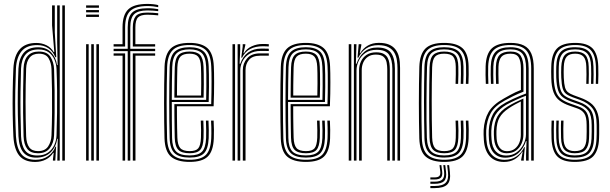

<svg xmlns="http://www.w3.org/2000/svg" viewBox="-20 -828 3146 990"><path d="M314.5 0H301.2V-800H314.5ZM288 0H275.5L277.8 -112.2H274.8Q268.8 -68.8 240.5 -42Q212.2 -15.2 167.2 -15.2Q122.8 -15.2 100.5 -42.1Q78.2 -69 75.2 -125.8Q73 -179.2 72 -235.8Q71 -292.2 71.8 -352.1Q72.5 -412 75.2 -475Q78 -526.5 102.2 -555.4Q126.5 -584.2 176.5 -584.2Q218.5 -584.2 243.5 -558.1Q268.5 -532 274 -492.5H277.2L274.8 -611V-800H288ZM173 -26.2Q206.2 -26.2 227.6 -41.2Q249 -56.2 259.8 -80Q270.5 -103.8 271.5 -129.8Q273.5 -187.8 274.2 -245.5Q275 -303.2 274.4 -360.1Q273.8 -417 271.5 -471.8Q270.5 -497 261 -520.1Q251.5 -543.2 231.5 -558.1Q211.5 -573 178.5 -573Q134.5 -573 112.5 -547.6Q90.5 -522.2 88.5 -475Q86.5 -411.8 85.8 -355.8Q85 -299.8 85.8 -244Q86.5 -188.2 88.5 -125.8Q90.5 -77.5 109.6 -51.9Q128.8 -26.2 173 -26.2ZM176 -37.8Q137.8 -37.8 120.4 -60.4Q103 -83 101.5 -126Q99.8 -186.8 99.1 -245.6Q98.5 -304.5 99.2 -361.9Q100 -419.2 101.5 -474.8Q103 -518 123 -540.1Q143 -562.2 180.2 -562.2Q223.8 -562.2 240.6 -534.2Q257.5 -506.2 258.8 -472Q260.8 -416.5 261.5 -360.4Q262.2 -304.2 261.6 -246.8Q261 -189.2 258.8 -130Q257.5 -92 237.2 -64.9Q217 -37.8 176 -37.8ZM176.2 -48.8Q212 -48.8 228.1 -72.9Q244.2 -97 245.5 -130Q247.8 -188.8 248.4 -246.8Q249 -304.8 248.2 -361.4Q247.5 -418 245.5 -472Q244.5 -502.8 230.8 -527Q217 -551.2 180.5 -551.2Q149.2 -551.2 132.8 -531.1Q116.2 -511 114.8 -474.8Q111.8 -387.8 111.8 -303.6Q111.8 -219.5 114.8 -126Q116.2 -88.5 130.5 -68.6Q144.8 -48.8 176.2 -48.8ZM161.2 7Q106 7 79.4 -25.6Q52.8 -58.2 49 -125.5Q46.5 -179.8 45.5 -236.8Q44.5 -293.8 45.4 -353.4Q46.2 -413 49 -475Q52.5 -541.2 81.8 -573.9Q111 -606.5 167.2 -606.5Q196 -606.5 219.8 -594.6Q243.5 -582.8 256.8 -559.5H260L248.5 -697V-800H262.5V-661L270 -533.2H265Q253.2 -563.8 229 -579.6Q204.8 -595.5 171.8 -595.5Q116.8 -595.5 90.9 -563.4Q65 -531.2 62.2 -475.2Q59.8 -416.8 58.8 -359Q57.8 -301.2 58.6 -243.4Q59.5 -185.5 62.2 -125.8Q65.5 -66 88.9 -35Q112.2 -4 164 -4Q200.8 -4 227.8 -23Q254.8 -42 266 -72H269.2L265.2 0H252.8L253 -6.5L256.8 -39.8H254Q240.5 -17.8 216.1 -5.4Q191.8 7 161.2 7Z M424 -788.2V-800H490.2V-788.2ZM424 -740.8V-752.8H490.2V-740.8ZM424 -764.5V-776.2H490.2V-764.5ZM477 0V-600H490.2V0ZM424 0V-600H437.2V0ZM450.5 0V-600H463.8V0Z M638.5 0V-564.5H565.8V-576.2H638.5V-686.5Q638.5 -740.8 661.6 -763.1Q684.8 -785.5 740.5 -785.5Q757.5 -785.5 771.6 -784.1Q785.8 -782.8 795.8 -780.8V-770.5Q784.8 -772 770 -773.1Q755.2 -774.2 740.5 -774.2Q691.5 -774.2 671.6 -754.6Q651.8 -735 651.8 -686.5V-576.2H780V-564.5H651.8V0ZM612 0V-540.8H565.8V-552.8H625.2V0ZM664.8 0V-552.8H780V-540.8H678.5V0ZM565.8 -588.2V-600H611.8V-686.5Q611.8 -751.2 641.1 -779.5Q670.5 -807.8 740.5 -807.8Q756.5 -807.8 771.9 -806Q787.2 -804.2 795.8 -801.5V-791Q785 -793.5 770.6 -795.1Q756.2 -796.8 740.5 -796.8Q678 -796.8 651.6 -771.5Q625.2 -746.2 625.2 -686.5V-588.2ZM664.8 -588.2V-686.5Q664.8 -725 679.6 -744.1Q694.5 -763.2 740.5 -763.2Q753.2 -763.2 767.6 -762.2Q782 -761.2 795.8 -759.8V-748.8Q781.8 -750 767.6 -751.1Q753.5 -752.2 740.5 -752.2Q705.2 -752.2 691.6 -738.1Q678 -724 678 -686.5V-600H780V-588.2Z M958 6.8Q893.2 6.8 861.9 -20.1Q830.5 -47 828.2 -114.5Q827.2 -151.2 826.6 -198.1Q826 -245 826 -295.5Q826 -346 826.6 -394.8Q827.2 -443.5 828.5 -484Q830.8 -549.2 860.6 -578Q890.5 -606.8 957.5 -606.8Q1019.5 -606.8 1049.6 -579.8Q1079.8 -552.8 1082.5 -485.8Q1083.2 -472.5 1083.6 -451.4Q1084 -430.2 1084 -403.2Q1084 -376.2 1083.5 -344.9Q1083 -313.5 1081.5 -280H892.2Q892.2 -250.8 892.5 -223.1Q892.8 -195.5 893.2 -169.5Q893.8 -143.5 894.5 -118.8Q895.8 -80 909.5 -64.4Q923.2 -48.8 958 -48.8Q990 -48.8 1002.2 -63.2Q1014.5 -77.8 1016.2 -117.8Q1017 -133.8 1016.8 -156.8Q1016.5 -179.8 1015.2 -206H1028.5Q1029.8 -178.5 1030 -156.2Q1030.2 -134 1029.5 -117Q1027.8 -71.8 1012 -54.8Q996.2 -37.8 958 -37.8Q916.8 -37.8 899.5 -55.5Q882.2 -73.2 881 -117.8Q880.5 -139.8 880 -169.9Q879.5 -200 879.2 -231.9Q879 -263.8 879 -291H1069Q1070 -322 1070.4 -351.4Q1070.8 -380.8 1070.8 -406.2Q1070.8 -431.8 1070.4 -452Q1070 -472.2 1069.2 -485.5Q1066.5 -548.2 1038.8 -572Q1011 -595.8 957.5 -595.8Q896 -595.8 869.9 -568.9Q843.8 -542 841.8 -483.2Q840.5 -442.2 839.9 -394.1Q839.2 -346 839.2 -296.2Q839.2 -246.5 839.9 -200Q840.5 -153.5 841.5 -115.5Q843.5 -53.8 871.2 -29Q899 -4.2 958 -4.2Q1016.2 -4.2 1041.4 -29.2Q1066.5 -54.2 1069.2 -115.2Q1069.8 -126.2 1069.9 -141Q1070 -155.8 1069.6 -172.4Q1069.2 -189 1068.2 -206H1081.5Q1082.8 -183 1083.1 -158.5Q1083.5 -134 1082.5 -114.5Q1079.8 -48.8 1051.4 -21Q1023 6.8 958 6.8ZM958 -15.5Q904.5 -15.5 880.5 -38Q856.5 -60.5 854.8 -116Q853.5 -156.2 853 -204.4Q852.5 -252.5 852.5 -302.6Q852.5 -352.8 853.1 -399.2Q853.8 -445.8 854.8 -482.2Q856.8 -539.2 881.4 -561.9Q906 -584.5 957.5 -584.5Q1005.5 -584.5 1029.6 -563.2Q1053.8 -542 1056 -485Q1056.8 -470.2 1057.2 -443.1Q1057.8 -416 1057.5 -379.9Q1057.2 -343.8 1056 -302.2H865.8Q865.8 -249.2 866.1 -207.8Q866.5 -166.2 867.2 -117Q868 -68 888.1 -47.2Q908.2 -26.5 958 -26.5Q1002.5 -26.5 1021.5 -45.9Q1040.5 -65.2 1042.8 -116.2Q1043.5 -133.2 1043.2 -156.4Q1043 -179.5 1041.8 -206H1055Q1056.2 -180.8 1056.5 -157.2Q1056.8 -133.8 1056 -115.8Q1053.5 -59.8 1031.8 -37.6Q1010 -15.5 958 -15.5ZM865.8 -313.2H1043Q1044 -349.5 1044.1 -383.2Q1044.2 -417 1043.9 -443.6Q1043.5 -470.2 1042.8 -484.5Q1040.8 -534.8 1020.4 -554.1Q1000 -573.5 957.5 -573.5Q912.2 -573.5 890.9 -553.4Q869.5 -533.2 868 -481.8Q867 -452.2 866.5 -405.8Q866 -359.2 865.8 -313.2ZM879 -324.5Q879.2 -346.8 879.4 -372.6Q879.5 -398.5 880 -426.1Q880.5 -453.8 881.2 -481Q882.8 -526.5 900.4 -544.4Q918 -562.2 957.5 -562.2Q995 -562.2 1011.4 -544.9Q1027.8 -527.5 1029.5 -483.8Q1030 -471.5 1030.5 -448.1Q1031 -424.8 1030.9 -393.1Q1030.8 -361.5 1029.8 -324.5ZM892.5 -335.5H1016.8Q1017.5 -368.2 1017.6 -397.8Q1017.8 -427.2 1017.2 -449.6Q1016.8 -472 1016.2 -483.2Q1014.5 -522 1001.1 -536.6Q987.8 -551.2 957.5 -551.2Q924 -551.2 909.9 -535.8Q895.8 -520.2 894.5 -480.5Q894 -458.8 893.5 -435.8Q893 -412.8 892.8 -387.9Q892.5 -363 892.5 -335.5Z M1205.2 0V-600H1218.5V-568L1215.5 -499.5H1219Q1231.8 -537 1259.2 -557.2Q1286.8 -577.5 1328.2 -577.5Q1338.5 -577.5 1349 -577.2Q1359.5 -577 1366 -576.8V-564.8Q1359 -565.2 1347.9 -565.4Q1336.8 -565.5 1326 -565.5Q1289.5 -565.5 1265.6 -550.2Q1241.8 -535 1230.2 -511.9Q1218.8 -488.8 1218.8 -464.8V0ZM1178.8 0V-600H1192V0ZM1232 0V-466Q1232 -501.8 1254.5 -527.2Q1277 -552.8 1321 -552.8Q1332.5 -552.8 1344 -552.8Q1355.5 -552.8 1366 -552.8V-540.8Q1355.5 -540.8 1343.9 -540.8Q1332.2 -540.8 1321 -540.8Q1282 -540.8 1264 -519.5Q1246 -498.2 1246 -466.8V0ZM1224 -530.5 1231.5 -588.2V-600H1245V-595.5L1235.5 -554.2H1238Q1251.5 -577.2 1278 -589.2Q1304.5 -601.2 1333.2 -601.2Q1340.2 -601.2 1348.2 -601.1Q1356.2 -601 1366 -600.2V-588.5Q1357.5 -589 1349.6 -589.2Q1341.8 -589.5 1334 -589.5Q1298 -589.5 1270.8 -575.6Q1243.5 -561.8 1228 -530.5Z M1557.5 6.8Q1492.8 6.8 1461.4 -20.1Q1430 -47 1427.8 -114.5Q1426.8 -151.2 1426.1 -198.1Q1425.5 -245 1425.5 -295.5Q1425.5 -346 1426.1 -394.8Q1426.8 -443.5 1428 -484Q1430.2 -549.2 1460.1 -578Q1490 -606.8 1557 -606.8Q1619 -606.8 1649.1 -579.8Q1679.2 -552.8 1682 -485.8Q1682.8 -472.5 1683.1 -451.4Q1683.5 -430.2 1683.5 -403.2Q1683.5 -376.2 1683 -344.9Q1682.5 -313.5 1681 -280H1491.8Q1491.8 -250.8 1492 -223.1Q1492.2 -195.5 1492.8 -169.5Q1493.2 -143.5 1494 -118.8Q1495.2 -80 1509 -64.4Q1522.8 -48.8 1557.5 -48.8Q1589.5 -48.8 1601.8 -63.2Q1614 -77.8 1615.8 -117.8Q1616.5 -133.8 1616.2 -156.8Q1616 -179.8 1614.8 -206H1628Q1629.2 -178.5 1629.5 -156.2Q1629.8 -134 1629 -117Q1627.2 -71.8 1611.5 -54.8Q1595.8 -37.8 1557.5 -37.8Q1516.2 -37.8 1499 -55.5Q1481.8 -73.2 1480.5 -117.8Q1480 -139.8 1479.5 -169.9Q1479 -200 1478.8 -231.9Q1478.5 -263.8 1478.5 -291H1668.5Q1669.5 -322 1669.9 -351.4Q1670.2 -380.8 1670.2 -406.2Q1670.2 -431.8 1669.9 -452Q1669.5 -472.2 1668.8 -485.5Q1666 -548.2 1638.2 -572Q1610.5 -595.8 1557 -595.8Q1495.5 -595.8 1469.4 -568.9Q1443.2 -542 1441.2 -483.2Q1440 -442.2 1439.4 -394.1Q1438.8 -346 1438.8 -296.2Q1438.8 -246.5 1439.4 -200Q1440 -153.5 1441 -115.5Q1443 -53.8 1470.8 -29Q1498.5 -4.2 1557.5 -4.2Q1615.8 -4.2 1640.9 -29.2Q1666 -54.2 1668.8 -115.2Q1669.2 -126.2 1669.4 -141Q1669.5 -155.8 1669.1 -172.4Q1668.8 -189 1667.8 -206H1681Q1682.2 -183 1682.6 -158.5Q1683 -134 1682 -114.5Q1679.2 -48.8 1650.9 -21Q1622.5 6.8 1557.5 6.8ZM1557.5 -15.5Q1504 -15.5 1480 -38Q1456 -60.5 1454.2 -116Q1453 -156.2 1452.5 -204.4Q1452 -252.5 1452 -302.6Q1452 -352.8 1452.6 -399.2Q1453.2 -445.8 1454.2 -482.2Q1456.2 -539.2 1480.9 -561.9Q1505.5 -584.5 1557 -584.5Q1605 -584.5 1629.1 -563.2Q1653.2 -542 1655.5 -485Q1656.2 -470.2 1656.8 -443.1Q1657.2 -416 1657 -379.9Q1656.8 -343.8 1655.5 -302.2H1465.2Q1465.2 -249.2 1465.6 -207.8Q1466 -166.2 1466.8 -117Q1467.5 -68 1487.6 -47.2Q1507.8 -26.5 1557.5 -26.5Q1602 -26.5 1621 -45.9Q1640 -65.2 1642.2 -116.2Q1643 -133.2 1642.8 -156.4Q1642.5 -179.5 1641.2 -206H1654.5Q1655.8 -180.8 1656 -157.2Q1656.2 -133.8 1655.5 -115.8Q1653 -59.8 1631.2 -37.6Q1609.5 -15.5 1557.5 -15.5ZM1465.2 -313.2H1642.5Q1643.5 -349.5 1643.6 -383.2Q1643.8 -417 1643.4 -443.6Q1643 -470.2 1642.2 -484.5Q1640.2 -534.8 1619.9 -554.1Q1599.5 -573.5 1557 -573.5Q1511.8 -573.5 1490.4 -553.4Q1469 -533.2 1467.5 -481.8Q1466.5 -452.2 1466 -405.8Q1465.5 -359.2 1465.2 -313.2ZM1478.5 -324.5Q1478.8 -346.8 1478.9 -372.6Q1479 -398.5 1479.5 -426.1Q1480 -453.8 1480.8 -481Q1482.2 -526.5 1499.9 -544.4Q1517.5 -562.2 1557 -562.2Q1594.5 -562.2 1610.9 -544.9Q1627.2 -527.5 1629 -483.8Q1629.5 -471.5 1630 -448.1Q1630.5 -424.8 1630.4 -393.1Q1630.2 -361.5 1629.2 -324.5ZM1492 -335.5H1616.2Q1617 -368.2 1617.1 -397.8Q1617.2 -427.2 1616.8 -449.6Q1616.2 -472 1615.8 -483.2Q1614 -522 1600.6 -536.6Q1587.2 -551.2 1557 -551.2Q1523.5 -551.2 1509.4 -535.8Q1495.2 -520.2 1494 -480.5Q1493.5 -458.8 1493 -435.8Q1492.5 -412.8 1492.2 -387.9Q1492 -363 1492 -335.5Z M2029.5 0V-475.5Q2029.5 -495.2 2026.6 -516.2Q2023.8 -537.2 2014 -555.1Q2004.2 -573 1984.1 -584.1Q1964 -595.2 1929.8 -595.2Q1894.2 -595.2 1868.6 -578.5Q1843 -561.8 1827.5 -530.5H1823.5L1829.5 -600H1843V-594L1835 -554.2H1837.5Q1852.5 -579.2 1876.8 -593.1Q1901 -607 1933.2 -607Q1965.2 -607 1985.8 -598.1Q2006.2 -589.2 2017.9 -574.5Q2029.5 -559.8 2034.9 -542.5Q2040.2 -525.2 2041.5 -508.2Q2042.8 -491.2 2042.8 -477.8V0ZM1778.2 0V-600H1791.5V0ZM1831.5 0V-466Q1831.5 -489.5 1841 -510.6Q1850.5 -531.8 1870.1 -545Q1889.8 -558.2 1919.8 -558.2Q1943.5 -558.2 1957.6 -550.6Q1971.8 -543 1978.6 -530.4Q1985.5 -517.8 1987.8 -502.2Q1990 -486.8 1990 -471.2V0H1976.8V-470.5Q1976.8 -487.8 1973.6 -505.4Q1970.5 -523 1958 -534.8Q1945.5 -546.5 1918 -546.5Q1893.2 -546.5 1877.1 -535.2Q1861 -524 1853.1 -505.9Q1845.2 -487.8 1845.2 -466.8V0ZM1804.8 0V-600H1818L1815 -499.5H1818.5Q1830.8 -537.2 1858.1 -560.4Q1885.5 -583.5 1926.5 -583Q1977 -582.8 1996.6 -555Q2016.2 -527.2 2016.2 -474.8V0H2003V-473.2Q2003 -519.5 1986.2 -545.4Q1969.5 -571.2 1922.5 -571.2Q1887 -571.2 1863.9 -554.9Q1840.8 -538.5 1829.5 -514Q1818.2 -489.5 1818.2 -464.8V0Z M2270.5 6.8Q2207 6.8 2175.6 -20Q2144.2 -46.8 2142 -114.5Q2141 -151.2 2140.4 -198.1Q2139.8 -245 2139.8 -295.5Q2139.8 -346 2140.4 -394.8Q2141 -443.5 2142.2 -484Q2144.5 -549.2 2173.9 -578Q2203.2 -606.8 2269.8 -606.8Q2334 -606.8 2364.4 -579.8Q2394.8 -552.8 2396.2 -486.2Q2396.8 -468 2396.6 -443.4Q2396.5 -418.8 2395.2 -395.5H2382Q2383.2 -416.8 2383.4 -441.1Q2383.5 -465.5 2383 -485.8Q2381.8 -545 2355.5 -570.4Q2329.2 -595.8 2269.8 -595.8Q2209.2 -595.8 2183.4 -569.1Q2157.5 -542.5 2155.5 -483.2Q2154.2 -442 2153.6 -394Q2153 -346 2153 -296.2Q2153 -246.5 2153.6 -200Q2154.2 -153.5 2155.2 -115.5Q2157 -54.5 2184.9 -29.4Q2212.8 -4.2 2270.5 -4.2Q2329.2 -4.2 2355 -29.8Q2380.8 -55.2 2383 -115Q2383.8 -134.5 2383.6 -155.8Q2383.5 -177 2382 -206H2395.2Q2396.5 -182.8 2396.9 -161.2Q2397.2 -139.8 2396.2 -114.5Q2393.8 -49.8 2365 -21.5Q2336.2 6.8 2270.5 6.8ZM2270.5 -15.5Q2218.2 -15.5 2194.1 -38.8Q2170 -62 2168.5 -116Q2167.5 -156.2 2166.9 -204.5Q2166.2 -252.8 2166.2 -302.9Q2166.2 -353 2166.9 -399.5Q2167.5 -446 2168.5 -482.5Q2170.5 -540.8 2195.2 -562.6Q2220 -584.5 2269.8 -584.5Q2322 -584.5 2345.4 -562.1Q2368.8 -539.8 2369.8 -485.2Q2370 -467.5 2370 -444.2Q2370 -421 2368.8 -395.5H2355.5Q2356.8 -422 2356.8 -445.6Q2356.8 -469.2 2356.5 -485Q2355.8 -534.8 2335.2 -554.1Q2314.8 -573.5 2269.8 -573.5Q2226 -573.5 2204.6 -554Q2183.2 -534.5 2181.8 -481.8Q2180.8 -451.5 2180.1 -407.1Q2179.5 -362.8 2179.1 -312.2Q2178.8 -261.8 2179.2 -211.4Q2179.8 -161 2181 -118.8Q2182.8 -67 2203.8 -46.8Q2224.8 -26.5 2270.5 -26.5Q2315.2 -26.5 2334.9 -46.2Q2354.5 -66 2356.5 -115.5Q2357.2 -134 2357.1 -155.2Q2357 -176.5 2355.5 -206H2368.8Q2370.2 -174.5 2370.4 -154.4Q2370.5 -134.2 2369.8 -115.5Q2367.5 -61 2345.2 -38.2Q2323 -15.5 2270.5 -15.5ZM2270.5 -37.8Q2231.2 -37.8 2213.6 -55.4Q2196 -73 2194.8 -119Q2193.8 -156.8 2193.2 -202.8Q2192.8 -248.8 2192.8 -297.8Q2192.8 -346.8 2193.4 -393.9Q2194 -441 2195 -481Q2196.5 -527.5 2214 -544.9Q2231.5 -562.2 2269.8 -562.2Q2309.2 -562.2 2326 -544.9Q2342.8 -527.5 2343.2 -484Q2343.5 -466.2 2343.5 -444.4Q2343.5 -422.5 2342.2 -395.5H2329Q2330.2 -423.2 2330.2 -445.1Q2330.2 -467 2330 -483.8Q2329.5 -520.8 2316.6 -536Q2303.8 -551.2 2269.8 -551.2Q2237 -551.2 2223.2 -535.9Q2209.5 -520.5 2208.2 -480.5Q2207.2 -445 2206.6 -400.9Q2206 -356.8 2206 -308.5Q2206 -260.2 2206.5 -211.8Q2207 -163.2 2208.2 -118.8Q2209.5 -80 2223 -64.4Q2236.5 -48.8 2270.5 -48.8Q2303.8 -48.8 2316.4 -64.2Q2329 -79.8 2330 -117.2Q2330.5 -136.8 2330.5 -156.4Q2330.5 -176 2329 -206H2342.2Q2343.8 -176.8 2343.9 -155.4Q2344 -134 2343.2 -117Q2341.8 -73 2325.6 -55.4Q2309.5 -37.8 2270.5 -37.8ZM2285.8 23.5H2295.8L2299.8 59.2Q2305 103.8 2286.5 122.9Q2268 142 2220.2 142H2199V131H2220.2Q2262 131 2278.1 114.2Q2294.2 97.5 2289.8 59.2ZM2246.2 23.5H2255.8L2259.8 55.5Q2262.8 78 2253.6 87.8Q2244.5 97.5 2220.2 97.5H2199V86.8H2220.2Q2238.5 86.8 2245.2 79.5Q2252 72.2 2250 55.5ZM2265.8 23.5H2275.8L2279.8 57.2Q2284 90.8 2270.1 105.2Q2256.2 119.8 2220.2 119.8H2199V108.8H2220.2Q2250 108.8 2261.5 96.8Q2273 84.8 2269.8 57.2Z M2719 0V-474.8Q2719 -539.5 2694.1 -567.6Q2669.2 -595.8 2612 -595.8Q2552.8 -595.8 2526.1 -570.2Q2499.5 -544.8 2497.2 -485.8Q2496.5 -465.5 2496.9 -441.9Q2497.2 -418.2 2498.2 -395.5H2485Q2484 -419 2483.6 -442Q2483.2 -465 2484 -486.2Q2486.2 -550.8 2516.1 -578.8Q2546 -606.8 2612 -606.8Q2655 -606.8 2681.4 -593.4Q2707.8 -580 2720 -551Q2732.2 -522 2732.2 -474.8V0ZM2589.2 -26Q2622 -26 2644.9 -43Q2667.8 -60 2679.9 -85.4Q2692 -110.8 2692 -135.2V-334.5Q2670 -326.2 2643.4 -314.2Q2616.8 -302.2 2593 -289.2Q2552.8 -266.2 2534 -234.9Q2515.2 -203.5 2513.2 -153Q2512.8 -141.5 2513.2 -131.2Q2513.8 -121 2514.5 -109.8Q2517 -68.2 2536.9 -47.1Q2556.8 -26 2589.2 -26ZM2592 -37.8Q2562.8 -37.8 2546.8 -57.9Q2530.8 -78 2527.8 -110.5Q2526.8 -123 2526.5 -133.5Q2526.2 -144 2526.5 -152Q2528.5 -199 2545.1 -228.1Q2561.8 -257.2 2597.8 -279Q2615 -289.5 2636.5 -300.4Q2658 -311.2 2678.8 -320V-134Q2678.8 -110.5 2669.5 -88.4Q2660.2 -66.2 2641.1 -52Q2622 -37.8 2592 -37.8ZM2593.8 -48.5Q2618.5 -48.5 2634.5 -61Q2650.5 -73.5 2658 -92.9Q2665.5 -112.2 2665.5 -133.2V-304.8Q2649 -296.8 2633.5 -288.1Q2618 -279.5 2602.5 -269Q2570.5 -247.8 2555.8 -221.9Q2541 -196 2539.8 -152.2Q2539.5 -143 2539.8 -132.9Q2540 -122.8 2540.8 -112Q2542.8 -84.5 2556.1 -66.5Q2569.5 -48.5 2593.8 -48.5ZM2578.5 7Q2531.5 7 2504.9 -22.9Q2478.2 -52.8 2474.8 -106.8Q2473.8 -121.5 2473.5 -135Q2473.2 -148.5 2473.8 -157.5Q2476.8 -210.8 2499.1 -249.8Q2521.5 -288.8 2577.8 -320Q2595 -329.8 2609.1 -337.5Q2623.2 -345.2 2637 -351.8Q2650.8 -358.2 2666 -364.2V-474.8Q2666 -511.2 2655.1 -531.2Q2644.2 -551.2 2612 -551.2Q2579 -551.2 2565.2 -534.9Q2551.5 -518.5 2550.2 -483.5Q2549.8 -467.5 2549.9 -445.9Q2550 -424.2 2551 -395.5H2537.8Q2536.8 -425.5 2536.6 -446.2Q2536.5 -467 2537 -484.5Q2538.5 -526.5 2556.1 -544.4Q2573.8 -562.2 2612 -562.2Q2651 -562.2 2665.1 -540Q2679.2 -517.8 2679.2 -474.8V-355.2Q2652.5 -345.2 2628.5 -333.5Q2604.5 -321.8 2582.5 -309.5Q2530 -280.8 2509.9 -243.8Q2489.8 -206.8 2487 -156.5Q2486.5 -144.2 2486.8 -132.9Q2487 -121.5 2488 -107.8Q2491.2 -57.5 2515.6 -30.8Q2540 -4 2582 -4Q2618.5 -4 2644.1 -22.2Q2669.8 -40.5 2683.2 -69.5H2686.2L2680.8 -11.8V0H2667.2V-4.5L2675.2 -45.8H2672.8Q2657.2 -20.8 2633.8 -6.9Q2610.2 7 2578.5 7ZM2692.5 0V-32L2695 -100.5H2692Q2680.8 -64.5 2653.9 -39.8Q2627 -15 2585.2 -15Q2548.2 -15 2526.2 -39.1Q2504.2 -63.2 2501.2 -108.5Q2500.2 -122.8 2500 -133.6Q2499.8 -144.5 2500.2 -155.5Q2502.8 -203 2521.1 -238Q2539.5 -273 2587.8 -299.2Q2605.2 -308.8 2624.1 -317.5Q2643 -326.2 2660.9 -333.6Q2678.8 -341 2692.5 -345.8V-474.8Q2692.5 -527.8 2673.9 -550.6Q2655.2 -573.5 2612 -573.5Q2566.5 -573.5 2546 -553Q2525.5 -532.5 2523.8 -484.8Q2523 -464.5 2523.4 -441Q2523.8 -417.5 2524.5 -395.5H2511.5Q2510.5 -418 2510.1 -441.9Q2509.8 -465.8 2510.5 -485.2Q2512.5 -538.5 2536 -561.5Q2559.5 -584.5 2612 -584.5Q2662.2 -584.5 2684 -559Q2705.8 -533.5 2705.8 -474.8V0Z M2943.2 6.8Q2881.8 6.8 2853.9 -21.2Q2826 -49.2 2823.8 -114.5Q2823.2 -136.8 2823.1 -160.4Q2823 -184 2824.2 -206H2836.5Q2835.5 -185 2835.5 -160.1Q2835.5 -135.2 2836 -115.2Q2838 -55.8 2862.9 -30Q2887.8 -4.2 2943.2 -4.2Q3003.5 -4.2 3028.8 -30.4Q3054 -56.5 3055.8 -113.2Q3056.5 -126.2 3056.6 -137.2Q3056.8 -148.2 3056.6 -159.4Q3056.5 -170.5 3056.5 -183.8Q3056.5 -240.8 3035.2 -269Q3014 -297.2 2970 -313.2L2933.8 -326.2Q2911.5 -334.2 2899.1 -343.9Q2886.8 -353.5 2881.2 -372.5Q2875.8 -391.5 2874 -427.5Q2873.5 -441 2873.4 -454.1Q2873.2 -467.2 2874 -483.2Q2876 -525.5 2892.1 -543.9Q2908.2 -562.2 2945.8 -562.2Q2981.2 -562.2 2997.9 -544.5Q3014.5 -526.8 3015.5 -484Q3016 -470 3016.2 -446.6Q3016.5 -423.2 3015.2 -395.5H3003Q3004.2 -422.2 3004 -444.1Q3003.8 -466 3003.2 -483.5Q3002.5 -520.5 2988.6 -535.9Q2974.8 -551.2 2945.8 -551.2Q2915.2 -551.2 2901.8 -535.5Q2888.2 -519.8 2887 -483.2Q2886.5 -468.2 2886.4 -456.5Q2886.2 -444.8 2887 -427.5Q2888.5 -394.8 2893.2 -377.8Q2898 -360.8 2908.6 -352.4Q2919.2 -344 2937.5 -337.2L2973.2 -324Q3002.5 -313.5 3024.1 -297.6Q3045.8 -281.8 3057.6 -254.9Q3069.5 -228 3069.5 -183.8Q3069.5 -170.2 3069.5 -159.1Q3069.5 -148 3069.5 -137Q3069.5 -126 3068.8 -113Q3066.5 -51.8 3039.1 -22.5Q3011.8 6.8 2943.2 6.8ZM2943.2 -15.5Q2892.5 -15.5 2871.2 -39.6Q2850 -63.8 2848.5 -115.5Q2848 -137 2847.8 -158.2Q2847.5 -179.5 2848.8 -206H2861.2Q2859.8 -179 2860.1 -155.9Q2860.5 -132.8 2860.8 -116Q2862.2 -68.2 2881.4 -47.4Q2900.5 -26.5 2943.2 -26.5Q2991 -26.5 3009.6 -48.2Q3028.2 -70 3030 -113.5Q3031 -133 3030.9 -148.4Q3030.8 -163.8 3030.8 -183.8Q3030.8 -233.2 3014.1 -256.2Q2997.5 -279.2 2963.2 -291.2L2926 -304.2Q2898 -314.2 2881.6 -327Q2865.2 -339.8 2857.6 -362.9Q2850 -386 2848.2 -427.2Q2847.5 -445.2 2847.8 -456.8Q2848 -468.2 2848.2 -483.5Q2849.2 -536.2 2871.1 -560.4Q2893 -584.5 2945.8 -584.5Q2995 -584.5 3016.8 -561.5Q3038.5 -538.5 3040 -485.2Q3040.5 -466.8 3040.8 -445Q3041 -423.2 3039.8 -395.5H3027.5Q3028.8 -424.8 3028.5 -446.6Q3028.2 -468.5 3027.8 -485.2Q3026.5 -533 3007 -553.2Q2987.5 -573.5 2945.8 -573.5Q2900.5 -573.5 2881.2 -552.1Q2862 -530.8 2861.2 -483.5Q2861 -467.5 2860.8 -456.5Q2860.5 -445.5 2861.2 -427.2Q2863 -387.2 2870 -366.1Q2877 -345 2891.5 -334.4Q2906 -323.8 2929.8 -315.2L2966.5 -302Q3006 -288.2 3024.8 -262.8Q3043.5 -237.2 3043.5 -183.8Q3043.5 -163.8 3043.6 -148.2Q3043.8 -132.8 3043 -113.2Q3041 -63 3019.1 -39.2Q2997.2 -15.5 2943.2 -15.5ZM2943.2 -37.8Q2908.2 -37.8 2891.2 -55.5Q2874.2 -73.2 2873 -116.8Q2872.8 -135.8 2872.4 -158.8Q2872 -181.8 2873.2 -206H2885.5Q2884.5 -185.8 2884.6 -162.4Q2884.8 -139 2885.2 -117.5Q2886 -80.8 2899.8 -64.8Q2913.5 -48.8 2943.2 -48.8Q2976.5 -48.8 2989.6 -65.1Q3002.8 -81.5 3004.2 -114Q3005.2 -132.8 3005 -148.2Q3004.8 -163.8 3004.8 -183.8Q3004.8 -225.2 2992.6 -243Q2980.5 -260.8 2956.2 -269.2L2918 -282.5Q2887 -293.2 2866.1 -308.6Q2845.2 -324 2834.4 -351.8Q2823.5 -379.5 2822.5 -427Q2821.8 -446.5 2822 -459.9Q2822.2 -473.2 2822.5 -483.8Q2823.5 -548.5 2851.5 -577.6Q2879.5 -606.8 2945.8 -606.8Q3007 -606.8 3034.8 -579Q3062.5 -551.2 3064.8 -486.2Q3065.2 -467.8 3065.4 -443.1Q3065.5 -418.5 3064.2 -395.5H3052Q3053.2 -416.8 3053.1 -441.2Q3053 -465.8 3052.5 -485.5Q3050.5 -544.5 3025.6 -570.1Q3000.8 -595.8 2945.8 -595.8Q2886.5 -595.8 2861.5 -569.1Q2836.5 -542.5 2835.2 -483.8Q2835.2 -467.8 2835 -456.4Q2834.8 -445 2835.2 -427Q2837 -382.8 2845.9 -357.4Q2854.8 -332 2873.4 -317.9Q2892 -303.8 2922 -293.5L2959.8 -280.2Q2993 -268.8 3005.4 -247Q3017.8 -225.2 3017.8 -183.8Q3017.8 -172.8 3017.9 -161.6Q3018 -150.5 3017.9 -138.9Q3017.8 -127.2 3017.2 -113.8Q3015.8 -74.8 2999.4 -56.2Q2983 -37.8 2943.2 -37.8Z"/></svg>

Font: Big Shoulders Inline Display Thin
Style: Regular
Weight: 400
Version: Version 2.002